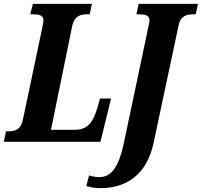

<svg xmlns="http://www.w3.org/2000/svg" viewBox="-40 -734 1045 994"><path d="M-20 0H480L535 -224H478L463 -172C439 -94 410 -62 345 -62H224L334 -600C345 -652 377 -660 413 -660H424L436 -714H130L117 -660H128C162 -660 185 -656 185 -628C185 -620 182 -608 179 -591L78 -112C67 -61 35 -54 2 -54H-9ZM481 240C607 240 720 177 756 2L884 -600C894 -653 927 -660 963 -660H973L985 -714H678L666 -660H677C710 -660 734 -656 734 -628C734 -622 732 -611 730 -604L602 3C572 146 529 183 473 183C457 183 435 179 421 174L407 229C429 236 449 240 481 240Z"/></svg>

Font: Noto Serif Condensed Extra
Style: Italic
Weight: 800
Width: 3
Italic angle: -12°
Designer: Monotype Design Team
Foundry: Monotype Imaging Inc.
Version: Version 1.901